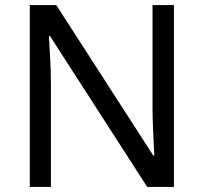

<svg xmlns="http://www.w3.org/2000/svg" viewBox="-20 -734 800 754"><path d="M663 0H558L176 -593H172Q174 -558 177 -506Q180 -454 180 -399V0H97V-714H201L582 -123H586Q585 -139 583.5 -171Q582 -203 580.5 -241Q579 -279 579 -311V-714H663Z"/></svg>

Font: Noto Sans Sundanese
Style: Regular
Weight: 400
Designer: Monotype Design Team (Regular), Sérgio L. Martins (other weights)
Foundry: Monotype Imaging Inc.
Version: Version 2.003